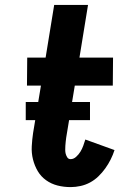

<svg xmlns="http://www.w3.org/2000/svg" viewBox="-20 -755 540 783"><path d="M268 8Q240 8 214.5 1.5Q189 -5 168 -20Q147 -35 134 -57Q121 -79 114.5 -105Q108 -131 109.5 -158.5Q111 -186 115 -213L147 -406H90L91 -520H166L201 -735H339L304 -520H441L440 -406H285L250 -194Q249 -186 248 -177.5Q247 -169 246.5 -160.5Q246 -152 246 -143.5Q246 -135 248 -127.5Q250 -120 254.5 -113Q259 -106 268 -106Q280 -106 290.5 -115.5Q301 -125 308 -136.5Q315 -148 319.5 -160.5Q324 -173 328 -186L447 -143Q441 -124 431.5 -105Q422 -86 409.5 -68.5Q397 -51 381.5 -36Q366 -21 347.5 -11Q329 -1 308.5 3.5Q288 8 268 8ZM85 -265V-339H347V-265Z"/></svg>

Font: Iosevka Curly Heavy
Style: Italic
Weight: 900
Italic angle: -9°
Monospace: yes
Designer: Belleve Invis
Foundry: Belleve Invis
Version: Version 22.1.2; ttfautohint (v1.8.4)